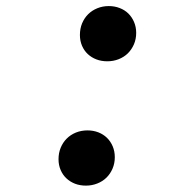

<svg xmlns="http://www.w3.org/2000/svg" viewBox="-20 -592 627 623"><path d="M169.9 -75.2Q169.9 -95.7 177 -112.8Q184.1 -129.9 196.5 -142.3Q209 -154.8 226.3 -161.9Q243.7 -168.9 263.7 -168.9Q282.7 -168.9 299.1 -162.6Q315.4 -156.2 327.1 -144.8Q338.9 -133.3 345.7 -117.2Q352.5 -101.1 352.5 -82Q352.5 -62 345.2 -44.9Q337.9 -27.8 325.4 -15.6Q313 -3.4 295.7 3.4Q278.3 10.3 258.8 10.3Q239.7 10.3 223.6 4.2Q207.5 -2 195.6 -13.2Q183.6 -24.4 176.8 -40.3Q169.9 -56.2 169.9 -75.2ZM239.3 -478.5Q239.3 -499 246.3 -516.1Q253.4 -533.2 265.9 -545.7Q278.3 -558.1 295.7 -565.2Q313 -572.3 333 -572.3Q352.1 -572.3 368.4 -565.9Q384.8 -559.6 396.5 -548.1Q408.2 -536.6 415 -520.5Q421.9 -504.4 421.9 -485.4Q421.9 -465.3 414.6 -448.2Q407.2 -431.2 394.8 -418.9Q382.3 -406.7 365 -399.9Q347.7 -393.1 328.1 -393.1Q309.1 -393.1 293 -399.2Q276.9 -405.3 264.9 -416.5Q252.9 -427.7 246.1 -443.6Q239.3 -459.5 239.3 -478.5Z"/></svg>

Font: Roboto Mono
Style: Bold Italic
Weight: 700
Designer: Google
Version: Version 2.000985; 2015; ttfautohint (v1.3)